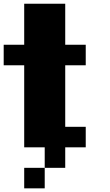

<svg xmlns="http://www.w3.org/2000/svg" viewBox="-20 -798 596 1040"><path d="M222.2 0H111.1V-444.4H0V-555.6H111.1V-777.8H333.3V-555.6H444.4V-444.4H333.3V-111.1H444.4V0H333.3V111.1H222.2ZM222.2 222.2H111.1V111.1H222.2Z"/></svg>

Font: Pixeloid Sans
Style: Bold
Weight: 700
Monospace: yes
Designer: GGBot
Version: 0.3